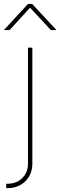

<svg xmlns="http://www.w3.org/2000/svg" viewBox="-75 -760 309 984"><path d="M68.4 -515.6V79.1C68.4 143.1 20 181.6 -34.2 181.6H-43V204.1H-34.2C32.7 204.1 90.8 156.2 90.8 79.1V-515.6ZM-25.9 -606 79.1 -720.7 185.5 -606H213.9V-606.4L89.8 -739.7H68.4L-54.7 -606.4V-606Z"/></svg>

Font: Raveo Display Display Thin
Style: Regular
Weight: 100
Designer: Jakub Foglar, Rasmus Andersson (Inter)
Foundry: Jakubfoglar.com
Version: Version 1.100;Glyphs 3.2.3 (3260)